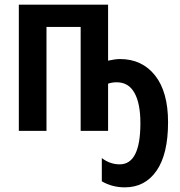

<svg xmlns="http://www.w3.org/2000/svg" viewBox="-20 -563 773 826"><path d="M445 -543V-302Q458 -305 471.5 -307Q485 -309 496 -309Q591 -309 647 -238.5Q703 -168 703 -37Q703 100 653.5 171.5Q604 243 517 243Q490 243 465 236.5Q440 230 418 217V117Q453 144 495 144Q584 144 584 -33Q584 -118 558.5 -163.5Q533 -209 482 -209Q462 -209 445 -203V0H327V-447H180V0H61V-543Z"/></svg>

Font: Noto Sans Disp Cond SemBd
Style: Regular
Weight: 600
Width: 3
Designer: Monotype Design Team
Foundry: Monotype Imaging Inc.
Version: Version 2.000;GOOG;noto-source:20170915:90ef993387c0; ttfaut